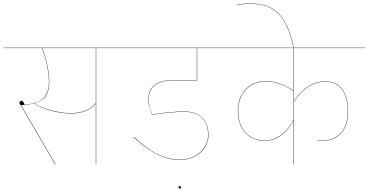

<svg xmlns="http://www.w3.org/2000/svg" viewBox="-30 -958 2144 1118"><path d="M692 -678H530V0H528V-354Q477 -297 383 -297Q333 -297 272.5 -312Q212 -327 169 -356Q139 -348 92 -346L294 -1L292 0L90 -345Q83 -356 83 -361Q83 -365 87.5 -368Q92 -371 96 -371Q105 -371 113 -349Q194 -354 224.5 -387.5Q255 -421 255 -481Q255 -523 243 -579.5Q231 -636 214 -678H-10V-680H692ZM528 -678H216Q233 -636 245 -579.5Q257 -523 257 -481Q257 -433 238.5 -402Q220 -371 171 -356Q213 -329 273.5 -314Q334 -299 383 -299Q477 -299 528 -357Z M836 -383Q836 -344 846 -319Q856 -294 857 -292Q976 -309 1040 -309Q1114 -309 1149 -271Q1184 -233 1184 -171Q1184 -138 1165.5 -104.5Q1147 -71 1108.5 -49Q1070 -27 1015 -27Q951 -27 889.5 -57Q828 -87 748 -158L750 -160Q828 -89 889.5 -59Q951 -29 1015 -29Q1070 -29 1107.5 -51Q1145 -73 1163.5 -106Q1182 -139 1182 -171Q1182 -233 1148 -270Q1114 -307 1040 -307Q975 -307 856 -290Q847 -312 840.5 -333Q834 -354 834 -383Q834 -434 869.5 -462.5Q905 -491 969 -491H1116V-678H672V-680H1276V-678H1118V-489H969Q906 -489 871 -461Q836 -433 836 -383Z M1010 133Q1010 126 1017 126Q1024 126 1024 133Q1024 140 1017 140Q1010 140 1010 133Z M1681 -366Q1756 -484 1863 -484Q1929 -484 1963 -438.5Q1997 -393 1997 -310Q1997 -224 1955 -181Q1913 -138 1850 -138Q1835 -138 1818 -141V-143Q1835 -140 1850 -140Q1912 -140 1953.5 -182.5Q1995 -225 1995 -310Q1995 -392 1962 -437Q1929 -482 1863 -482Q1756 -482 1681 -363V0H1679V-257Q1653 -205 1609.5 -171.5Q1566 -138 1511 -138Q1441 -138 1398 -186Q1355 -234 1355 -312Q1355 -388 1399 -436.5Q1443 -485 1516 -485Q1561 -485 1597.5 -472Q1634 -459 1679 -431V-678H1256V-680H2094V-678H1681ZM1679 -429Q1634 -457 1597.5 -470Q1561 -483 1516 -483Q1444 -483 1400.5 -435Q1357 -387 1357 -312Q1357 -235 1399 -187.5Q1441 -140 1511 -140Q1566 -140 1610 -174.5Q1654 -209 1679 -261Z M1430 -936Q1388 -936 1351 -928L1350 -930Q1388 -938 1430 -938Q1536 -938 1594.5 -877Q1653 -816 1681 -680H1679Q1651 -816 1593 -876Q1535 -936 1430 -936Z"/></svg>

Font: FiraGO Two
Style: Regular
Weight: 100
Designer: bBox Type
Foundry: bBox Type GmbH
Version: Version 1.001